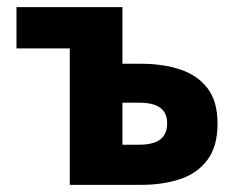

<svg xmlns="http://www.w3.org/2000/svg" viewBox="-20 -516 663 536"><path d="M174.8 0V-380.8H26V-496.1H321.8V-338H374.7Q434.8 -338 483.1 -322Q531.3 -306 559.3 -269.7Q587.3 -233.3 587.3 -170.8Q587.3 -107.5 559.3 -69.9Q531.3 -32.2 483.1 -16.1Q434.8 0 374.7 0ZM321.8 -112H368Q408.3 -112 427.4 -126.8Q446.6 -141.5 446.6 -171.7Q446.6 -201 427.4 -215.1Q408.3 -229.3 368 -229.3H321.8Z"/></svg>

Font: SourceSans3VF
Style: Regular
Weight: 200
Designer: Paul D. Hunt
Foundry: Adobe
Version: Version 3.052;hotconv 1.1.0;makeotfexe 2.6.0